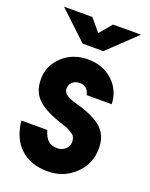

<svg xmlns="http://www.w3.org/2000/svg" viewBox="-146 -845 730 935"><g transform="rotate(20 219.0 -377.5)"><path d="M20 -768H167L221 -704L274 -768H419L274 -630H167ZM15 -176H149Q159 -141 176.5 -125Q194 -109 223 -109Q249 -109 266 -124.5Q283 -140 283 -163Q283 -176 278 -186.5Q273 -197 258.5 -205.5Q244 -214 238 -217Q232 -220 210 -227L189 -234Q106 -263 70.5 -300Q35 -337 35 -398Q35 -469 88 -518Q141 -567 219 -567Q296 -567 347 -520.5Q398 -474 401 -401H271Q262 -445 219 -445Q197 -445 182.5 -431.5Q168 -418 168 -398Q168 -386 174.5 -377Q181 -368 193.5 -361.5Q206 -355 216 -351.5Q226 -348 242 -343.5Q258 -339 262 -338Q347 -311 381.5 -274.5Q416 -238 416 -176Q416 -97 358.5 -42Q301 13 218 13Q130 13 76.5 -37Q23 -87 15 -176Z"/></g></svg>

Font: Involve
Style: Bold
Weight: 700
Designer: Stefan Peev
Foundry: Context Ltd.
Version: Version 1.001